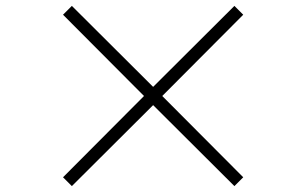

<svg xmlns="http://www.w3.org/2000/svg" viewBox="-20 -694 1040 652"><path d="M224 -62 500 -337 776 -62 806 -92 531 -368 806 -644 776 -674 500 -399 224 -674 194 -644 469 -368 194 -92Z"/></svg>

Font: Noto Serif CJK TC Light
Style: Regular
Weight: 300
Designer: Ryoko NISHIZUKA 西塚涼子 (kana & ideographs); Frank Grießhammer (Latin, Greek & Cyrillic); Wenlong ZHANG 张文龙 (bopomofo); San
Foundry: Adobe
Version: Version 2.001;hotconv 1.1.0;makeotfexe 2.6.0